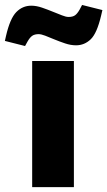

<svg xmlns="http://www.w3.org/2000/svg" viewBox="-74 -766 439 786"><path d="M57.7 0V-516.4H228.5V0ZM28.6 -577.6 -54 -598.5 -49.5 -618.5Q-33 -690.3 -7.3 -716.5Q18.4 -742.7 53.9 -742.7Q74.9 -742.7 98.1 -734.7Q121.4 -726.7 144.4 -717.2Q163.9 -709.6 179.9 -703.1Q195.9 -696.6 206.9 -696.6Q223.9 -696.6 233.5 -703.6Q243 -710.6 252.5 -727.6L262 -745.7L345.2 -724.8L340.2 -703.3Q323.1 -629.9 297.4 -605.2Q271.7 -580.5 237.3 -580.5Q215.8 -580.5 192.5 -588.3Q169.3 -596.1 146.3 -605.6Q127.3 -613.7 111 -619.9Q94.7 -626.2 84.2 -626.2Q67.7 -626.2 57.9 -619.4Q48.2 -612.7 38.2 -595.1Z"/></svg>

Font: REM Medium
Style: Regular
Weight: 500
Designer: Octavio Pardo
Foundry: Ashler Design
Version: Version 1.005;gftools[0.9.28]